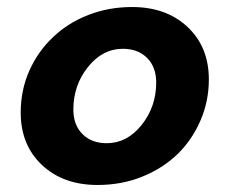

<svg xmlns="http://www.w3.org/2000/svg" viewBox="-20 -512 654 547"><path d="M39 -191Q39 -256 64 -311.5Q89 -367 132 -407Q174 -447 232 -469.5Q290 -492 356 -492Q454 -492 514.5 -435Q575 -378 575 -286Q575 -224 551.5 -169.5Q528 -115 488 -75Q445 -33 386 -9Q327 15 258 15Q160 15 99.5 -42Q39 -99 39 -191ZM189 -200Q189 -156 215 -130Q241 -104 284 -104Q342 -104 383.5 -156Q425 -208 425 -277Q425 -321 399 -347Q373 -373 330 -373Q272 -373 230.5 -321Q189 -269 189 -200Z"/></svg>

Font: Intel One Mono
Style: Bold Italic
Weight: 700
Italic angle: -16°
Monospace: yes
Designer: Fred Shallcrass
Foundry: Frere-Jones Type LLC
Version: Version 1.400;hotconv 1.1.0;makeotfexe 2.6.0;FJTRelease1.4